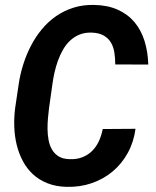

<svg xmlns="http://www.w3.org/2000/svg" viewBox="-20 -741 627 772"><path d="M524.9 -223.1Q517.6 -169.4 493.7 -126Q469.7 -82.5 433.1 -51.8Q396.5 -21 349.1 -4.6Q301.8 11.7 248 10.3Q204.6 9.3 170.9 -4.2Q137.2 -17.6 112.5 -40.3Q87.9 -63 71.8 -93.5Q55.7 -124 47.1 -158.9Q38.6 -193.8 37.4 -231.7Q36.1 -269.5 41 -307.1L55.2 -402.8Q61 -442.4 73.5 -481.9Q85.9 -521.5 104.5 -557.1Q123 -592.8 148.2 -623.3Q173.3 -653.8 205.1 -675.8Q236.8 -697.8 275.1 -710Q313.5 -722.2 358.4 -721.2Q413.1 -720.2 453.6 -701.9Q494.1 -683.6 520.8 -651.9Q547.4 -620.1 561 -576.7Q574.7 -533.2 576.2 -481.4L443.4 -481.9Q443.4 -507.8 439.7 -530.8Q436 -553.7 425.5 -570.8Q415 -587.9 396.5 -598.4Q377.9 -608.9 348.6 -609.9Q320.8 -610.8 299.3 -601.8Q277.8 -592.8 261.5 -577.4Q245.1 -562 233.2 -541Q221.2 -520 212.9 -496.8Q204.6 -473.6 199.2 -449.7Q193.8 -425.8 190.9 -403.8L177.2 -306.6Q174.8 -288.6 172.9 -266.6Q170.9 -244.6 171.1 -222.2Q171.4 -199.7 175.3 -178.2Q179.2 -156.7 189 -139.9Q198.7 -123 215.3 -112.5Q231.9 -102.1 257.8 -101.1Q287.1 -99.6 310.1 -108.4Q333 -117.2 349.6 -133.3Q366.2 -149.4 377 -172.1Q387.7 -194.8 393.1 -222.2Z"/></svg>

Font: TypoPRO Roboto Mono
Style: Bold Italic
Weight: 700
Designer: Google
Version: Version 2.000986; 2015; ttfautohint (v1.3)